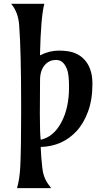

<svg xmlns="http://www.w3.org/2000/svg" viewBox="-20 -767 551 1002"><path d="M188.5 -478Q237.3 -502.9 286.4 -502.9Q335.4 -502.9 365.7 -491.9Q396 -481 417.5 -459Q462.4 -413.6 462.4 -330.3Q462.4 -247.1 439.5 -184.8Q416.5 -122.6 378.9 -82Q305.7 -3.4 192.4 0Q193.4 26.4 195.3 51.8L200.2 103Q204.6 155.8 230.5 192.4L247.1 214.8H68.8Q82.5 168 85.9 101.6Q90.3 4.9 90.3 -170.4V-219.7Q90.3 -499.5 80.1 -634.8Q75.2 -704.1 38.1 -747.1H211.4Q193.4 -682.6 188.5 -478ZM189 -349.6 188 -171.9Q188 -72.3 192.4 -37.6Q260.3 -53.2 299.8 -127.9Q340.3 -202.6 340.3 -312.5Q340.3 -377.9 330.3 -404.1Q320.3 -430.2 306.4 -442.1Q292.5 -454.1 273.2 -454.1Q253.9 -454.1 239.3 -447.3Q224.6 -440.4 213.4 -427.2Q189 -398.4 189 -349.6Z"/></svg>

Font: Amarante
Style: Regular
Weight: 400
Designer: Karolina Lach
Foundry: Sorkin Type Co.
Version: Version 1.001